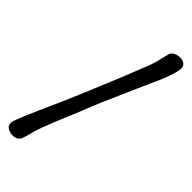

<svg xmlns="http://www.w3.org/2000/svg" viewBox="-329 -736 985 985"><g transform="rotate(45 163.0 -243.5)"><path d="M-48 165Q-48 150 -38 126Q-27 95 11 10Q64 -106 118 -236Q204 -441 229 -508Q254 -566 264 -612Q261 -601 276 -661Q280 -672 295 -680.5Q310 -689 328 -689Q348 -689 360.5 -680Q373 -671 373 -652Q373 -624 341 -544Q304 -462 299 -450Q220 -271 206 -239Q173 -160 162 -130Q101 14 81 69Q67 108 59 143Q54 162 50 172Q46 186 33.5 194Q21 202 5 202Q-16 202 -32 192.5Q-48 183 -48 165Z"/></g></svg>

Font: AkayaTelivigala
Style: Regular
Weight: 400
Designer: Vaishnavi Murthy Yerkadithaya ( vaishnavimurthy@gmail.com ), Juan Luis Blanco Aristondo ( juan@blancoletters.com )
Version: Version 1.000